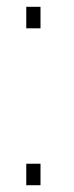

<svg xmlns="http://www.w3.org/2000/svg" viewBox="-20 -547 218 567"><path d="M57.6 0ZM99.6 0H57.6V-63.5H99.6ZM99.6 -463.4H57.6V-526.9H99.6Z"/></svg>

Font: TypoPRO Roboto Slab
Style: Thin
Weight: 250
Designer: Google
Version: Version 1.100263; 2013; ttfautohint (v0.94.20-1c74) -l 8 -r 